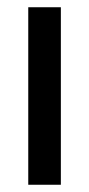

<svg xmlns="http://www.w3.org/2000/svg" viewBox="-20 -510 246 530"><path d="M58 0H148V-490H58Z"/></svg>

Font: Cabin Condensed
Style: Regular
Weight: 400
Designer: Pablo Impallari
Foundry: Pablo Impallari. www.impallari.com Igino Marini. www.ikern.com
Version: Version 1.006